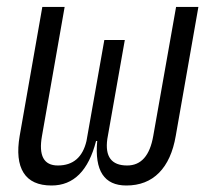

<svg xmlns="http://www.w3.org/2000/svg" viewBox="-20 -538 626 567"><path d="M353 9.8Q254.9 9.8 267.1 -121.6H263.7Q230 9.8 132.3 9.8Q73.2 9.8 49.6 -27.8Q25.9 -65.4 38.1 -136.7L105 -517.6H170.9L104 -136.7Q88.4 -49.3 150.9 -49.3Q218.3 -49.3 235.4 -121.6L288.1 -419.9H348.6L296.9 -127.4Q286.1 -49.3 355.5 -49.3Q417.5 -49.3 432.6 -136.7L500 -517.6H565.9L499 -136.7Q486.8 -65.4 449.7 -27.8Q412.6 9.8 353 9.8Z"/></svg>

Font: Cascadia Code PL Light
Style: Italic
Weight: 300
Italic angle: -10°
Monospace: yes
Designer: Aaron Bell
Foundry: Saja Typeworks
Version: Version 2404.023; ttfautohint (v1.8.4)